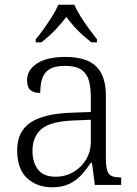

<svg xmlns="http://www.w3.org/2000/svg" viewBox="-20 -786 582 816"><path d="M201 10Q138 10 95.5 -28.5Q53 -67 53 -148Q53 -227 109.5 -265Q166 -303 283 -307L366 -310V-372Q366 -411 358.5 -441Q351 -471 327.5 -488.5Q304 -506 256 -506Q213 -506 190 -491.5Q167 -477 159 -451Q151 -425 151 -391Q123 -391 109 -403.5Q95 -416 95 -446Q95 -488 137 -516Q179 -544 258 -544Q348 -544 389 -503.5Q430 -463 430 -379V-112Q430 -64 442 -48Q454 -32 491 -32H495V0H383L371 -94H366Q349 -69 328 -45Q307 -21 276.5 -5.5Q246 10 201 10ZM216 -35Q260 -35 294 -56Q328 -77 347 -110Q366 -143 366 -181V-277L292 -274Q193 -270 155.5 -237Q118 -204 118 -145Q118 -96 141.5 -65.5Q165 -35 216 -35ZM132 -619Q148 -638 166.5 -664Q185 -690 202 -717Q219 -744 228 -766H296Q305 -744 322 -717Q339 -690 358 -664Q377 -638 392 -619V-606H368Q335 -632 309.5 -658Q284 -684 262 -714Q239 -684 214 -658Q189 -632 156 -606H132Z"/></svg>

Font: Noto Serif Malayalam Light
Style: Regular
Weight: 300
Designer: Indian type Foundry, Jelle Bosma, Monotype Design Team
Foundry: Monotype Imaging Inc.
Version: Version 2.104; ttfautohint (v1.8.4.7-5d5b)